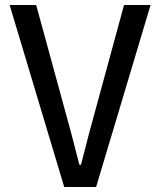

<svg xmlns="http://www.w3.org/2000/svg" viewBox="-20 -747 640 767"><path d="M364 0H236.5L18.5 -727H124.5L264.5 -215L297 -89H303.5L336 -215L475.5 -727H581.5Z"/></svg>

Font: SplineSansMono30
Style: Regular
Weight: 400
Designer: Eben Sorkin, Mirko Velimirovic
Foundry: Sorkin Type
Version: Version 1.000